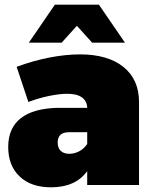

<svg xmlns="http://www.w3.org/2000/svg" viewBox="-20 -789 653 819"><path d="M573 -354V0H352V-59Q302 10 198 10Q112 10 63.5 -36.5Q15 -83 15 -162Q15 -243 69 -285Q123 -327 227 -329H352Q351 -358 329.5 -373.5Q308 -389 267 -389Q235 -389 190.5 -380Q146 -371 101 -354L51 -504Q121 -530 190.5 -543.5Q260 -557 321 -557Q440 -557 506.5 -503.5Q573 -450 573 -354ZM352 -175V-225H274Q226 -225 226 -181Q226 -158 239 -145.5Q252 -133 276 -133Q298 -133 318.5 -144Q339 -155 352 -175ZM513 -607H373L308 -679L243 -607H103L214 -769H402Z"/></svg>

Font: Gontserrat Black
Style: Regular
Weight: 900
Designer: Julieta Ulanovsky
Foundry: Julieta Ulanovsky
Version: Version 6.001